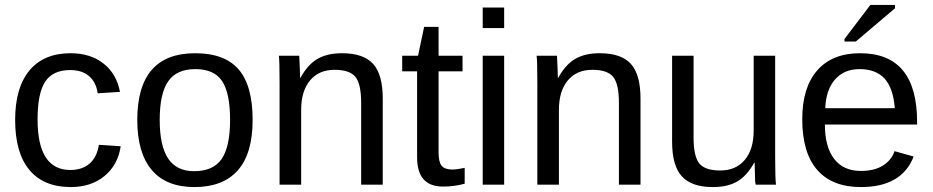

<svg xmlns="http://www.w3.org/2000/svg" viewBox="-20 -756 3818 786"><path d="M133.8 -267.1Q133.8 -60.1 268.1 -60.1Q315.4 -60.1 345.9 -85.7Q376.5 -111.3 384.8 -163.1L474.1 -157.2Q462.9 -81.1 408 -35.6Q353 9.8 270 9.8Q158.7 9.8 100.3 -60.3Q42 -130.4 42 -265.1Q42 -397.5 100.8 -467.8Q159.7 -538.1 269 -538.1Q350.1 -538.1 403.6 -496.1Q457 -454.1 471.2 -379.9L379.9 -374Q374 -418.5 345.2 -443.8Q316.4 -469.2 267.1 -469.2Q196.8 -469.2 165.3 -422.1Q133.8 -375 133.8 -267.1Z M1014.2 -265.1Q1014.2 -127.4 953.6 -58.8Q893.1 9.8 775.9 9.8Q660.2 9.8 601.1 -60.3Q542 -130.4 542 -265.1Q542 -538.1 778.8 -538.1Q899.9 -538.1 957 -471.7Q1014.2 -405.3 1014.2 -265.1ZM921.9 -265.1Q921.9 -375 889.2 -424.1Q856.4 -473.1 779.8 -473.1Q703.1 -473.1 668.5 -423.1Q633.8 -373 633.8 -265.1Q633.8 -159.2 668.2 -107.2Q702.6 -55.2 774.9 -55.2Q853 -55.2 887.5 -105.5Q921.9 -155.8 921.9 -265.1Z M1546.9 0H1458.5V-335Q1458.5 -412.1 1435.1 -441.2Q1411.6 -470.2 1349.6 -470.2Q1285.6 -470.2 1249.3 -426.8Q1212.9 -383.3 1212.9 -306.2V0H1124.5V-416Q1124.5 -507.8 1121.6 -527.8H1204.6Q1205.6 -526.9 1205.6 -515.1Q1207.5 -482.9 1208.5 -438H1210.4Q1240.2 -492.2 1280 -515.1Q1319.8 -538.1 1379.9 -538.1Q1467.8 -538.1 1507.3 -494.6Q1546.9 -451.2 1546.9 -352.1Z M1882.3 -68.8V-3.9Q1839.4 7.8 1793.5 7.8Q1687.5 7.8 1687.5 -111.8V-463.9H1626.5V-527.8H1691.4L1716.3 -646H1775.4V-527.8H1873.5V-463.9H1775.4V-130.9Q1775.4 -92.8 1788.1 -77.4Q1800.8 -62 1831.5 -62Q1850.1 -62 1882.3 -68.8Z M2043.9 -641.1H1956.1V-725.1H2043.9ZM2043.9 0H1956.1V-527.8H2043.9Z M2602.1 0H2513.7V-335Q2513.7 -412.1 2490.2 -441.2Q2466.8 -470.2 2404.8 -470.2Q2340.8 -470.2 2304.4 -426.8Q2268.1 -383.3 2268.1 -306.2V0H2179.7V-416Q2179.7 -507.8 2176.8 -527.8H2259.8Q2260.7 -526.9 2260.7 -515.1Q2262.7 -482.9 2263.7 -438H2265.6Q2295.4 -492.2 2335.2 -515.1Q2375 -538.1 2435.1 -538.1Q2522.9 -538.1 2562.5 -494.6Q2602.1 -451.2 2602.1 -352.1Z M2731.4 -527.8H2819.3V-192.9Q2819.3 -115.7 2842.8 -86.9Q2866.2 -58.1 2928.7 -58.1Q2992.7 -58.1 3029.1 -101.6Q3065.4 -145 3065.4 -222.2V-527.8H3153.3V-112.8Q3153.3 -24.9 3156.7 0H3073.7Q3073.2 -0.5 3071.3 -13.2Q3071.3 -20 3070.6 -41.3Q3069.8 -62.5 3069.3 -89.8H3067.4Q3037.6 -36.1 2998.3 -13.2Q2959 9.8 2898.4 9.8Q2811.5 9.8 2771.5 -33.9Q2731.4 -77.6 2731.4 -175.8Z M3734.4 -246.1H3356.9Q3356.9 -154.8 3394.8 -105.5Q3432.6 -56.2 3504.4 -56.2Q3559.1 -56.2 3594.2 -78.1Q3629.4 -100.1 3642.1 -137.2L3720.2 -115.2Q3671.9 9.8 3504.4 9.8Q3386.7 9.8 3325.4 -60.5Q3264.2 -130.9 3264.2 -268.1Q3264.2 -397.9 3325.7 -468Q3387.2 -538.1 3501 -538.1Q3734.4 -538.1 3734.4 -256.8ZM3358.4 -313H3643.1Q3636.7 -395.5 3601.1 -434.3Q3565.4 -473.1 3499 -473.1Q3435.5 -473.1 3398.4 -430.7Q3361.3 -388.2 3358.4 -313ZM3483.4 -585.9H3437V-596.2L3543 -735.8H3644V-722.2Z"/></svg>

Font: Libra Sans Modern
Style: Regular
Weight: 400
Foundry: Stefan Peev, Context Ltd
Version: Version 1.000